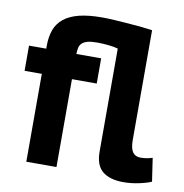

<svg xmlns="http://www.w3.org/2000/svg" viewBox="-81 -787 840 878"><g transform="rotate(10 339.0 -347.5)"><path d="M418 -582Q402 -587 374.5 -590Q347 -593 321 -593Q293 -593 276.5 -588.5Q260 -584 251 -575.5Q242 -567 239 -554Q236 -541 236 -525H351V-408H236V0H96V-408H16V-525H96V-538Q96 -580 107.5 -612Q119 -644 146 -666Q173 -688 216.5 -699Q260 -710 324 -710Q349 -710 381.5 -708Q414 -706 447 -703.5Q480 -701 509.5 -698Q539 -695 558 -692V-184Q558 -144 570 -126.5Q582 -109 607 -109Q619 -109 633 -111Q647 -113 662 -118L678 -10Q659 -1 622 7Q585 15 549 15Q486 15 452 -12.5Q418 -40 418 -104Z"/></g></svg>

Font: PT Sans Caption
Style: Bold
Weight: 700
Designer: A.Korolkova, O.Umpeleva, V.Yefimov
Foundry: ParaType Ltd
Version: Version 2.003W OFL